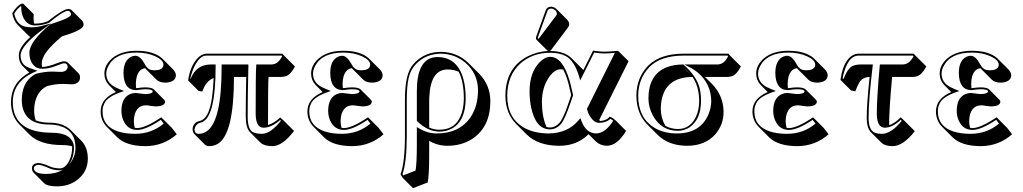

<svg xmlns="http://www.w3.org/2000/svg" viewBox="-20 -718 5502 1033"><path d="M137.2 -327.6 100.6 -363.8Q81.1 -384.3 81.1 -420.9Q82 -464.4 143.1 -519Q135.7 -523.9 130.4 -529.3L73.7 -585.9Q53.7 -606.9 45.9 -646Q68.4 -685.5 96.2 -698.2H105L161.6 -641.6Q161.6 -638.7 161.1 -632.3Q160.6 -625 160.6 -621.6Q160.6 -605 163.6 -591.3Q165.5 -591.3 168 -590.8Q208 -591.3 237.8 -604Q317.9 -667.5 346.2 -669.9Q359.4 -669.4 365.7 -663.1L422.4 -606.4Q429.2 -598.1 429.7 -584.5Q429.7 -560.1 342.8 -531.7Q331.1 -527.8 313.5 -522.5Q205.6 -433.6 204.6 -378.4Q204.6 -367.2 206.1 -357.9H208Q237.8 -357.9 290.5 -379.4Q313 -388.2 325.2 -388.2Q338.4 -387.7 346.2 -379.9L402.8 -323.2Q410.2 -314.9 410.6 -303.2Q410.6 -269 372.6 -264.6Q368.2 -264.2 364.7 -264.6Q356.9 -264.6 340.8 -265.6Q325.2 -266.6 318.4 -266.6Q276.4 -266.6 232.4 -254.4Q177.2 -227.1 166 -153.8Q163.6 -138.2 163.6 -122.6Q164.1 -92.8 172.4 -70.3Q203.1 -58.1 246.1 -58.1Q320.3 -57.6 360.4 -18.1L417 38.6Q452.1 74.7 452.6 134.8Q452.6 207 394 251Q349.6 284.7 285.6 284.7Q234.4 284.2 217.8 268.1L161.1 211.4Q152.3 201.7 151.9 188Q151.9 164.1 179.7 159.7Q183.6 159.2 188 159.2Q207.5 159.7 244.1 175.8Q269 187.5 301.8 188Q333.5 188 355 141.1Q367.7 110.8 368.2 78.1Q368.2 72.8 367.7 68.8Q344.2 62.5 314.5 62.5Q195.3 62 140.1 7.3L83.5 -49.3Q39.1 -94.7 39.1 -169.9Q40.5 -273.4 137.2 -327.6ZM318.8 194.8Q309.6 197.8 301.8 198.2Q265.1 197.8 239.7 185.1Q203.6 169.4 188 168.9Q163.1 170.4 162.1 188Q164.1 217.8 229 217.8Q280.3 217.8 318.8 194.8ZM349.1 170.4Q385.3 130.4 386.2 78.1Q386.2 -17.6 298.3 -41.5Q273.9 -47.9 246.1 -47.9Q117.7 -47.9 99.6 -149.4Q97.2 -164.1 97.2 -179.2Q97.2 -269.5 157.2 -311.5Q164.6 -316.4 171.4 -319.8L173.3 -320.8Q219.2 -333 262.2 -333Q269.5 -333 285.6 -332Q301.3 -331.1 308.1 -331.1Q342.8 -332.5 344.2 -359.9Q342.3 -377 325.2 -377.9Q318.4 -377.9 276.9 -361.8Q239.7 -348.1 208 -348.1Q163.6 -348.1 145.5 -391.6Q138.2 -411.1 138.2 -435.1Q139.6 -495.6 250.5 -586.9L252 -587.9L253.9 -588.4Q361.8 -622.1 362.8 -641.1Q358.9 -658.7 346.2 -660.2Q319.8 -658.7 244.6 -596.2L243.2 -595.2L241.7 -594.7Q208 -581.1 168 -581.1Q127.4 -581.1 106.4 -621.6Q94.2 -646 94.2 -678.2Q94.2 -682.6 94.2 -686Q73.2 -673.3 56.6 -644.5Q69.3 -586.4 112.8 -575.2Q129.4 -571.3 152.8 -570.8Q178.7 -571.3 202.1 -577.6L254.9 -591.8L210.9 -560.1Q92.3 -472.7 90.8 -420.9Q90.8 -376.5 124 -358.9Q136.7 -352.5 157.2 -345.7L181.2 -337.4L158.2 -327.1Q49.8 -276.4 48.8 -169.9Q48.8 -16.1 230 -4.9Q244.1 -3.9 257.8 -3.9Q357.4 -3.9 375 55.2Q377.9 66.4 377.9 78.1Q377.4 132.3 349.1 170.4Z M712.4 -243.7Q715.8 -244.1 718.8 -244.1Q743.7 -248 761.7 -248Q796.4 -247.6 807.1 -237.3L863.8 -180.7Q867.7 -175.8 868.2 -170.4Q865.7 -146 816.9 -145.5Q813.5 -145.5 802.2 -147Q793.9 -147.9 790 -148.4Q774.4 -151.4 766.1 -151.4Q715.8 -151.4 703.1 -95.2Q700.2 -80.6 700.2 -64.5Q700.7 -45.9 705.1 -30.3Q711.9 -29.3 717.8 -28.8Q763.2 -29.8 847.7 -86.9L904.3 -30.3L931.2 4.4Q860.8 66.9 764.2 68.4Q658.7 67.9 611.3 21L554.7 -35.6Q522 -69.3 521.5 -118.2Q521.5 -186.5 601.6 -221.7Q603 -222.2 603.5 -222.7L564.9 -261.7Q542 -286.1 541.5 -321.8Q541.5 -368.2 584 -404.8Q632.3 -444.8 714.4 -444.8Q805.7 -444.8 851.1 -404.8Q853 -402.8 854 -401.9L910.6 -345.2Q925.8 -329.1 926.3 -313.5Q926.3 -279.8 879.4 -273.9Q873.5 -273.4 869.1 -273.4Q837.9 -273.9 822.3 -289.1L765.6 -345.7Q762.7 -348.6 760.7 -351.1Q728.5 -347.2 716.3 -307.1Q711.4 -289.6 710.9 -268.6Q710.9 -254.4 712.4 -243.7ZM633.3 -121.1Q633.3 -191.9 680.2 -211.9Q694.3 -217.8 709.5 -217.8Q718.3 -217.3 734.9 -214.8Q738.8 -214.4 746.6 -213.4Q757.8 -211.9 760.7 -211.9Q801.3 -212.4 801.8 -227.1Q799.3 -237.8 761.7 -237.8Q745.6 -237.8 720.2 -233.9H719.2H718.8L713.4 -233.4L711.9 -232.9H710.4Q645.5 -235.4 644.5 -325.2Q644.5 -393.6 687 -413.1Q697.3 -418 708.5 -418Q734.4 -418 758.3 -374Q758.8 -373 759.8 -371.6Q761.2 -369.1 761.2 -368.7Q773.9 -346.2 792.5 -341.8Q801.8 -339.8 812.5 -339.8Q850.6 -339.8 858.4 -362.3Q859.4 -366.7 859.4 -370.1Q859.4 -395 814.5 -415.5Q771.5 -435.1 714.4 -435.1Q601.1 -435.1 563 -362.8Q551.8 -341.3 551.8 -321.8Q551.8 -274.4 598.6 -249.5Q609.9 -243.7 623 -238.3L647.5 -228.5L623 -219.7Q590.8 -208 570.3 -193.6Q549.8 -179.2 542.5 -163.6Q535.2 -147.9 533.4 -139.2Q531.7 -130.4 531.7 -118.2Q531.7 -38.6 615.2 -10.7Q654.3 2 707.5 2Q796.4 1.5 860.8 -53.2L845.2 -73.2Q763.7 -18.6 717.8 -19Q665.5 -19 643.1 -71.8Q633.3 -95.2 633.3 -121.1Z M1499 -429.2 1510.3 -417 1566.9 -360.4Q1543.5 -316.4 1518.6 -308.1Q1507.3 -304.7 1494.6 -304.2H1424.8Q1421.9 -266.6 1421.9 -49.3Q1421.9 -46.9 1421.9 -45.4Q1458 -57.1 1487.3 -85.9L1505.4 -69.8L1562 -13.7Q1500.5 67.4 1446.8 68.4Q1400.4 67.9 1380.9 48.8L1324.2 -7.8Q1302.2 -31.2 1302.2 -91.8Q1302.2 -183.1 1304.7 -304.2H1238.8Q1238.8 1.5 1152.8 55.2Q1130.9 68.4 1105 68.4Q1090.8 67.4 1082 59.6L1025.4 2.9Q1016.6 -6.8 1016.1 -22Q1016.1 -45.4 1035.2 -59.6Q1042.5 -64.5 1050.3 -65.9Q1085 -73.2 1102.5 -118.2Q1125 -176.3 1129.4 -298.3Q1087.4 -282.2 1068.8 -225.6L1048.8 -228.5L992.2 -285.2Q1002 -357.9 1040.5 -402.3Q1064.5 -428.7 1090.3 -429.2ZM1494.6 -418.9H1090.3Q1052.7 -418.9 1022.9 -354Q1009.8 -324.7 1003.9 -293.5L1005.4 -293Q1035.2 -370.1 1112.3 -371.1H1140.1V-360.8Q1140.1 -92.3 1067.9 -61Q1060.5 -58.1 1052.2 -56.2Q1031.2 -47.9 1026.4 -22Q1027.3 1.5 1048.3 2Q1148.9 2 1167.5 -228.5Q1172.4 -287.1 1172.4 -360.8V-371.1H1316.4V-360.8Q1312.5 -207 1312.5 -91.8Q1312.5 -24.4 1338.4 -8.3Q1356 2 1390.1 2Q1436.5 1 1491.7 -68.8L1487.3 -72.3Q1440.9 -31.2 1397.5 -30.8Q1356 -32.2 1355.5 -106Q1355.5 -325.2 1358.4 -361.8L1358.9 -371.1H1438.5Q1470.7 -371.1 1490.2 -401.9Q1494.1 -408.2 1498 -415.5Z M1824.7 -243.7Q1828.1 -244.1 1831.1 -244.1Q1856 -248 1874 -248Q1908.7 -247.6 1919.4 -237.3L1976.1 -180.7Q1980 -175.8 1980.5 -170.4Q1978 -146 1929.2 -145.5Q1925.8 -145.5 1914.6 -147Q1906.2 -147.9 1902.3 -148.4Q1886.7 -151.4 1878.4 -151.4Q1828.1 -151.4 1815.4 -95.2Q1812.5 -80.6 1812.5 -64.5Q1813 -45.9 1817.4 -30.3Q1824.2 -29.3 1830.1 -28.8Q1875.5 -29.8 1960 -86.9L2016.6 -30.3L2043.5 4.4Q1973.1 66.9 1876.5 68.4Q1771 67.9 1723.6 21L1667 -35.6Q1634.3 -69.3 1633.8 -118.2Q1633.8 -186.5 1713.9 -221.7Q1715.3 -222.2 1715.8 -222.7L1677.2 -261.7Q1654.3 -286.1 1653.8 -321.8Q1653.8 -368.2 1696.3 -404.8Q1744.6 -444.8 1826.7 -444.8Q1918 -444.8 1963.4 -404.8Q1965.3 -402.8 1966.3 -401.9L2022.9 -345.2Q2038.1 -329.1 2038.6 -313.5Q2038.6 -279.8 1991.7 -273.9Q1985.8 -273.4 1981.4 -273.4Q1950.2 -273.9 1934.6 -289.1L1877.9 -345.7Q1875 -348.6 1873 -351.1Q1840.8 -347.2 1828.6 -307.1Q1823.7 -289.6 1823.2 -268.6Q1823.2 -254.4 1824.7 -243.7ZM1745.6 -121.1Q1745.6 -191.9 1792.5 -211.9Q1806.6 -217.8 1821.8 -217.8Q1830.6 -217.3 1847.2 -214.8Q1851.1 -214.4 1858.9 -213.4Q1870.1 -211.9 1873 -211.9Q1913.6 -212.4 1914.1 -227.1Q1911.6 -237.8 1874 -237.8Q1857.9 -237.8 1832.5 -233.9H1831.5H1831.1L1825.7 -233.4L1824.2 -232.9H1822.8Q1757.8 -235.4 1756.8 -325.2Q1756.8 -393.6 1799.3 -413.1Q1809.6 -418 1820.8 -418Q1846.7 -418 1870.6 -374Q1871.1 -373 1872.1 -371.6Q1873.5 -369.1 1873.5 -368.7Q1886.2 -346.2 1904.8 -341.8Q1914.1 -339.8 1924.8 -339.8Q1962.9 -339.8 1970.7 -362.3Q1971.7 -366.7 1971.7 -370.1Q1971.7 -395 1926.8 -415.5Q1883.8 -435.1 1826.7 -435.1Q1713.4 -435.1 1675.3 -362.8Q1664.1 -341.3 1664.1 -321.8Q1664.1 -274.4 1710.9 -249.5Q1722.2 -243.7 1735.4 -238.3L1759.8 -228.5L1735.4 -219.7Q1703.1 -208 1682.6 -193.6Q1662.1 -179.2 1654.8 -163.6Q1647.5 -147.9 1645.8 -139.2Q1644 -130.4 1644 -118.2Q1644 -38.6 1727.5 -10.7Q1766.6 2 1819.8 2Q1908.7 1.5 1973.1 -53.2L1957.5 -73.2Q1876 -18.6 1830.1 -19Q1777.8 -19 1755.4 -71.8Q1745.6 -95.2 1745.6 -121.1Z M2281.2 263.7 2202.1 294.4 2145.5 237.8 2134.8 220.2Q2158.7 156.2 2158.7 9.8V-184.1Q2158.7 -319.3 2201.2 -369.6Q2207 -376 2213.4 -382.8Q2268.6 -438.5 2351.6 -439Q2440.4 -438 2501 -378.4L2557.6 -321.8Q2617.7 -260.7 2618.2 -174.3Q2618.2 -35.6 2521.5 28.8Q2463.9 66.4 2386.2 66.4Q2333 65.9 2289.1 39.6V117.7Q2289.1 223.6 2281.2 263.7ZM2289.1 -31.7Q2315.9 -20 2343.8 -20Q2435.5 -20 2464.4 -110.4Q2475.1 -145 2475.6 -189Q2475.1 -279.3 2447.8 -332Q2420.9 -344.2 2388.2 -344.2Q2295.9 -344.2 2289.6 -193.4Q2289.1 -182.1 2289.1 -171.4ZM2485.4 -189Q2485.4 -66.4 2409.7 -25.4Q2379.9 -10.3 2343.8 -9.8Q2281.7 -10.7 2225.6 -64.9L2222.7 -67.9V-228Q2222.7 -391.6 2312.5 -409.2Q2322.3 -410.6 2331.5 -411.1Q2442.4 -411.1 2474.1 -289.1Q2485.4 -245.1 2485.4 -189ZM2215.8 199.7Q2222.7 160.2 2222.7 61V-34.7L2237.8 -25.4Q2280.8 0 2329.6 0Q2452.6 0 2512.7 -88.9Q2551.3 -147.5 2551.8 -231Q2551.8 -323.2 2482.4 -381.8Q2426.3 -428.2 2351.6 -429.2Q2272.5 -428.2 2220.7 -376Q2188.5 -343.8 2178.2 -296.9Q2168.9 -252.9 2168.5 -184.1V9.8Q2168.5 154.8 2145.5 218.8L2149.9 225.6Z M2945.3 -682.1Q2961.9 -681.2 2974.6 -668.9L3031.2 -612.3Q3042 -600.6 3042.5 -587.4Q3041.5 -578.1 3037.6 -572.3L2945.8 -450.2Q2941.9 -445.8 2939.5 -443.8H2939.9Q3016.1 -443.4 3055.7 -404.3L3112.3 -347.7Q3115.7 -343.8 3118.7 -341.3L3170.9 -445.8Q3209.5 -439.9 3228 -439.9Q3257.3 -439.9 3305.2 -444.8L3361.8 -388.7L3204.6 -74.2Q3205.6 -69.8 3207 -66.9Q3242.2 -68.4 3260.3 -90.3Q3272.9 -87.4 3292 -70.3L3348.6 -13.7Q3300.8 65.9 3244.6 66.4Q3209 65.4 3184.6 42L3146.5 3.9Q3085 66.4 2987.8 66.4Q2874.5 65.9 2812.5 4.4L2755.9 -52.2Q2699.7 -109.9 2699.2 -202.1Q2699.2 -353 2819.3 -415Q2870.6 -440.9 2928.7 -443.8Q2925.8 -445.8 2923.8 -447.3L2867.2 -503.4Q2863.3 -508.3 2863.3 -513.2Q2863.8 -516.6 2865.2 -522L2917 -665Q2924.3 -681.2 2945.3 -682.1ZM3053.2 -206.1 3044.9 -241.2Q3031.7 -303.2 3010.3 -343.3Q3002.9 -345.2 2996.6 -345.2Q2960.9 -345.2 2929.7 -296.4Q2896 -243.2 2895.5 -169.4Q2896 -88.9 2920.4 -34.7Q2929.7 -32.2 2939 -32.2Q2955.1 -32.2 2968 -39.6Q2981 -46.9 2990 -56.9Q2999 -66.9 3009 -87.9Q3019 -108.9 3024.7 -123.5Q3030.3 -138.2 3040 -167.5ZM2939.9 -434.1Q2844.2 -434.1 2778.8 -375.5Q2709.5 -312 2709 -202.1Q2709 -80.6 2803.2 -28.8Q2856.4 -0.5 2931.2 0Q3033.2 -1 3091.3 -69.3L3102.5 -82.5L3108.4 -66.4Q3133.3 -1 3188 0Q3236.8 -1.5 3279.3 -68.4Q3270.5 -75.2 3263.7 -78.6Q3241.2 -57.1 3203.1 -57.1Q3177.7 -57.1 3155.8 -89.8Q3144.5 -107.4 3138.7 -128.4L3137.7 -131.8L3288.1 -433.6Q3248.5 -430.2 3228 -430.2Q3208.5 -430.7 3176.8 -435.1L3101.6 -285.2L3094.7 -309.1Q3070.3 -390.1 3025.4 -415.5Q2991.7 -434.1 2939.9 -434.1ZM3063.5 -205.6 3049.3 -164.6Q3019.5 -77.1 2999 -51.8Q2973.6 -22.5 2939 -22Q2862.3 -22 2837.4 -141.1Q2829.1 -182.1 2829.1 -226.1Q2829.1 -327.1 2883.3 -383.3Q2911.6 -411.6 2939.9 -412.1Q3006.3 -412.1 3043.9 -286.1Q3050.3 -265.1 3054.7 -243.2ZM2945.3 -671.9Q2931.6 -670.9 2926.3 -661.6L2874.5 -518.6Q2873.5 -515.6 2873 -512.7Q2875 -510.3 2877.4 -509.3Q2879.4 -511.2 2880.9 -513.2L2973.1 -635.3Q2976.1 -639.6 2976.1 -644Q2976.1 -660.6 2956.5 -669.4Q2950.7 -671.9 2945.3 -671.9Z M3627.9 -23.9Q3691.4 -23.9 3723.1 -86.9Q3741.7 -125 3741.7 -174.8Q3741.2 -252.9 3705.6 -304.2Q3562 -302.7 3539.1 -177.2Q3535.2 -155.3 3535.2 -131.3Q3535.6 -83 3560.1 -40.5Q3591.3 -23.9 3627.9 -23.9ZM3772.5 -304.2 3810.1 -267.1Q3872.6 -203.1 3873 -115.2Q3873 -46.9 3828.1 4.9Q3773.9 65.9 3677.2 66.4Q3577.1 65.9 3518.6 7.8L3461.9 -48.8Q3404.3 -107.9 3403.8 -204.1Q3404.8 -301.3 3468.8 -366.2Q3532.7 -428.7 3657.7 -429.2H3898.9L3909.7 -417L3966.3 -360.4Q3943.4 -316.9 3918.5 -308.1Q3907.2 -304.7 3895 -304.2ZM3693.8 -319.8Q3685.1 -330.1 3675.8 -339.4Q3665 -350.1 3652.8 -360.8ZM3627.9 -14.2Q3536.6 -14.2 3491.7 -98.1Q3468.8 -142.1 3468.8 -188Q3468.8 -315.9 3565.4 -355.5Q3603.5 -370.6 3652.8 -371.1H3656.2L3659.2 -368.7Q3727.5 -308.6 3744.1 -244.1Q3752 -212.9 3751.5 -174.8Q3751.5 -77.1 3691.9 -34.2Q3663.1 -14.6 3627.9 -14.2ZM3838.9 -371.1Q3870.1 -371.1 3889.2 -401.4Q3893.1 -407.7 3897.5 -415.5L3894.5 -418.9H3657.7Q3536.1 -418.5 3475.6 -358.9Q3414.1 -295.9 3413.6 -204.1Q3413.6 -84 3500.5 -30.8Q3550.8 -0.5 3620.6 0Q3747.1 0 3791 -101.1Q3806.2 -137.2 3806.6 -171.9Q3806.6 -265.6 3734.9 -327.1Q3716.8 -342.3 3698.2 -352.1L3661.6 -371.1Z M4219.2 -243.7Q4222.7 -244.1 4225.6 -244.1Q4250.5 -248 4268.6 -248Q4303.2 -247.6 4314 -237.3L4370.6 -180.7Q4374.5 -175.8 4375 -170.4Q4372.6 -146 4323.7 -145.5Q4320.3 -145.5 4309.1 -147Q4300.8 -147.9 4296.9 -148.4Q4281.2 -151.4 4272.9 -151.4Q4222.7 -151.4 4210 -95.2Q4207 -80.6 4207 -64.5Q4207.5 -45.9 4211.9 -30.3Q4218.8 -29.3 4224.6 -28.8Q4270 -29.8 4354.5 -86.9L4411.1 -30.3L4438 4.4Q4367.7 66.9 4271 68.4Q4165.5 67.9 4118.2 21L4061.5 -35.6Q4028.8 -69.3 4028.3 -118.2Q4028.3 -186.5 4108.4 -221.7Q4109.9 -222.2 4110.4 -222.7L4071.8 -261.7Q4048.8 -286.1 4048.3 -321.8Q4048.3 -368.2 4090.8 -404.8Q4139.2 -444.8 4221.2 -444.8Q4312.5 -444.8 4357.9 -404.8Q4359.9 -402.8 4360.8 -401.9L4417.5 -345.2Q4432.6 -329.1 4433.1 -313.5Q4433.1 -279.8 4386.2 -273.9Q4380.4 -273.4 4376 -273.4Q4344.7 -273.9 4329.1 -289.1L4272.5 -345.7Q4269.5 -348.6 4267.6 -351.1Q4235.4 -347.2 4223.1 -307.1Q4218.3 -289.6 4217.8 -268.6Q4217.8 -254.4 4219.2 -243.7ZM4140.1 -121.1Q4140.1 -191.9 4187 -211.9Q4201.2 -217.8 4216.3 -217.8Q4225.1 -217.3 4241.7 -214.8Q4245.6 -214.4 4253.4 -213.4Q4264.6 -211.9 4267.6 -211.9Q4308.1 -212.4 4308.6 -227.1Q4306.2 -237.8 4268.6 -237.8Q4252.4 -237.8 4227.1 -233.9H4226.1H4225.6L4220.2 -233.4L4218.8 -232.9H4217.3Q4152.3 -235.4 4151.4 -325.2Q4151.4 -393.6 4193.8 -413.1Q4204.1 -418 4215.3 -418Q4241.2 -418 4265.1 -374Q4265.6 -373 4266.6 -371.6Q4268.1 -369.1 4268.1 -368.7Q4280.8 -346.2 4299.3 -341.8Q4308.6 -339.8 4319.3 -339.8Q4357.4 -339.8 4365.2 -362.3Q4366.2 -366.7 4366.2 -370.1Q4366.2 -395 4321.3 -415.5Q4278.3 -435.1 4221.2 -435.1Q4107.9 -435.1 4069.8 -362.8Q4058.6 -341.3 4058.6 -321.8Q4058.6 -274.4 4105.5 -249.5Q4116.7 -243.7 4129.9 -238.3L4154.3 -228.5L4129.9 -219.7Q4097.7 -208 4077.1 -193.6Q4056.6 -179.2 4049.3 -163.6Q4042 -147.9 4040.3 -139.2Q4038.6 -130.4 4038.6 -118.2Q4038.6 -38.6 4122.1 -10.7Q4161.1 2 4214.4 2Q4303.2 1.5 4367.7 -53.2L4352.1 -73.2Q4270.5 -18.6 4224.6 -19Q4172.4 -19 4149.9 -71.8Q4140.1 -95.2 4140.1 -121.1Z M4599.1 -429.2H4896L4907.2 -417L4963.9 -360.4Q4939.9 -315.4 4912.6 -307.1Q4902.3 -304.7 4891.6 -304.2H4779.8Q4763.7 -127.9 4763.7 -49.3Q4763.7 -46.9 4763.7 -44.4Q4794.4 -54.7 4826.2 -86.9L4845.2 -68.8L4901.9 -12.2Q4838.9 67.9 4782.7 68.4Q4740.7 67.9 4721.7 49.3L4665 -7.3Q4643.6 -30.3 4643.1 -83Q4643.1 -156.7 4658.7 -304.2Q4620.6 -302.7 4603.5 -274.4Q4594.2 -258.8 4581.5 -226.6L4558.6 -231.4L4502 -288.1Q4514.2 -378.9 4557.6 -414.1Q4577.1 -428.7 4599.1 -429.2ZM4599.1 -418.9Q4549.3 -418.9 4522.9 -335.4Q4517.1 -315.9 4513.2 -295.9L4519 -294.4Q4540.5 -350.6 4567.9 -363.3Q4585 -370.6 4608.9 -371.1H4676.3L4674.8 -359.9Q4652.8 -177.7 4653.3 -83Q4653.3 -16.1 4689 -2.9Q4703.6 2 4726.1 2Q4775.4 1 4831.5 -67.9L4826.2 -73.2Q4781.7 -31.2 4739.3 -30.8Q4697.8 -32.7 4697.3 -106Q4697.3 -186 4712.9 -361.8L4713.9 -371.1H4835Q4867.2 -371.1 4887.7 -402.8Q4891.6 -408.7 4895 -415.5L4891.6 -418.9Z M5206.5 -243.7Q5210 -244.1 5212.9 -244.1Q5237.8 -248 5255.9 -248Q5290.5 -247.6 5301.3 -237.3L5357.9 -180.7Q5361.8 -175.8 5362.3 -170.4Q5359.9 -146 5311 -145.5Q5307.6 -145.5 5296.4 -147Q5288.1 -147.9 5284.2 -148.4Q5268.6 -151.4 5260.3 -151.4Q5210 -151.4 5197.3 -95.2Q5194.3 -80.6 5194.3 -64.5Q5194.8 -45.9 5199.2 -30.3Q5206.1 -29.3 5211.9 -28.8Q5257.3 -29.8 5341.8 -86.9L5398.4 -30.3L5425.3 4.4Q5355 66.9 5258.3 68.4Q5152.8 67.9 5105.5 21L5048.8 -35.6Q5016.1 -69.3 5015.6 -118.2Q5015.6 -186.5 5095.7 -221.7Q5097.2 -222.2 5097.7 -222.7L5059.1 -261.7Q5036.1 -286.1 5035.6 -321.8Q5035.6 -368.2 5078.1 -404.8Q5126.5 -444.8 5208.5 -444.8Q5299.8 -444.8 5345.2 -404.8Q5347.2 -402.8 5348.1 -401.9L5404.8 -345.2Q5419.9 -329.1 5420.4 -313.5Q5420.4 -279.8 5373.5 -273.9Q5367.7 -273.4 5363.3 -273.4Q5332 -273.9 5316.4 -289.1L5259.8 -345.7Q5256.8 -348.6 5254.9 -351.1Q5222.7 -347.2 5210.4 -307.1Q5205.6 -289.6 5205.1 -268.6Q5205.1 -254.4 5206.5 -243.7ZM5127.4 -121.1Q5127.4 -191.9 5174.3 -211.9Q5188.5 -217.8 5203.6 -217.8Q5212.4 -217.3 5229 -214.8Q5232.9 -214.4 5240.7 -213.4Q5252 -211.9 5254.9 -211.9Q5295.4 -212.4 5295.9 -227.1Q5293.5 -237.8 5255.9 -237.8Q5239.7 -237.8 5214.4 -233.9H5213.4H5212.9L5207.5 -233.4L5206.1 -232.9H5204.6Q5139.6 -235.4 5138.7 -325.2Q5138.7 -393.6 5181.2 -413.1Q5191.4 -418 5202.6 -418Q5228.5 -418 5252.4 -374Q5252.9 -373 5253.9 -371.6Q5255.4 -369.1 5255.4 -368.7Q5268.1 -346.2 5286.6 -341.8Q5295.9 -339.8 5306.6 -339.8Q5344.7 -339.8 5352.5 -362.3Q5353.5 -366.7 5353.5 -370.1Q5353.5 -395 5308.6 -415.5Q5265.6 -435.1 5208.5 -435.1Q5095.2 -435.1 5057.1 -362.8Q5045.9 -341.3 5045.9 -321.8Q5045.9 -274.4 5092.8 -249.5Q5104 -243.7 5117.2 -238.3L5141.6 -228.5L5117.2 -219.7Q5085 -208 5064.5 -193.6Q5043.9 -179.2 5036.6 -163.6Q5029.3 -147.9 5027.6 -139.2Q5025.9 -130.4 5025.9 -118.2Q5025.9 -38.6 5109.4 -10.7Q5148.4 2 5201.7 2Q5290.5 1.5 5355 -53.2L5339.4 -73.2Q5257.8 -18.6 5211.9 -19Q5159.7 -19 5137.2 -71.8Q5127.4 -95.2 5127.4 -121.1Z"/></svg>

Font: Linux Biolinum Shadow O
Style: Bold
Weight: 700
Designer: Philipp H. Poll
Foundry: Philipp H. Poll
Version: Version 0.9.2